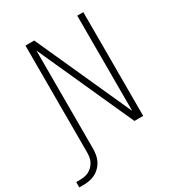

<svg xmlns="http://www.w3.org/2000/svg" viewBox="-267 -864 1081 1178"><g transform="rotate(-30 273.0 -275.5)"><path d="M-54 184V146H-28Q-11 146 5.5 143Q22 140 37 132Q52 124 63.5 112Q75 100 82.5 85Q90 70 92.5 53.5Q95 37 95 20Q95 -169 95 -357.5Q95 -546 95 -735H157L462 -60V-735H505V0H443L138 -675V20Q138 42 134 64Q130 86 120 105.5Q110 125 94 141Q78 157 58 167Q38 177 16 180.5Q-6 184 -28 184Z"/></g></svg>

Font: Iosevka SS04 XLt Ex
Style: Regular
Weight: 200
Width: 7
Monospace: yes
Designer: Belleve Invis
Foundry: Belleve Invis
Version: Version 19.0.0; ttfautohint (v1.8.4)